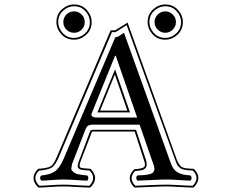

<svg xmlns="http://www.w3.org/2000/svg" viewBox="-20 -805 1040 861"><path d="M278 -672Q264 -686 264 -706Q264 -726 278 -740Q292 -754 312 -754Q332 -754 346 -740Q360 -726 360 -706Q360 -686 346 -672Q332 -658 312 -658Q292 -658 278 -672ZM687.5 -672Q673 -686 673 -706Q673 -726 687.5 -740Q702 -754 721 -754Q740 -754 754.5 -740Q769 -726 769 -706Q769 -686 754.5 -672Q740 -658 721 -658Q702 -658 687.5 -672ZM233 -706Q233 -741 257.5 -763Q282 -785 312 -785Q347 -785 369 -760.5Q391 -736 391 -706Q391 -671 366.5 -649Q342 -627 312 -627Q277 -627 255 -651.5Q233 -676 233 -706ZM241 -706Q241 -679 261 -657Q281 -635 312 -635Q339 -635 361 -655Q383 -675 383 -706Q383 -733 363 -755Q343 -777 312 -777Q285 -777 263 -757Q241 -737 241 -706ZM642 -706Q642 -741 666.5 -763Q691 -785 721 -785Q756 -785 778 -760.5Q800 -736 800 -706Q800 -671 775.5 -649Q751 -627 721 -627Q686 -627 664 -651.5Q642 -676 642 -706ZM650 -706Q650 -679 670 -657Q690 -635 721 -635Q748 -635 770 -655Q792 -675 792 -706Q792 -733 772 -755Q752 -777 721 -777Q694 -777 672 -757Q650 -737 650 -706ZM416 -278H595L499 -555H496L391 -296Q387 -288 393.5 -283Q400 -278 416 -278ZM303 -69Q301 -58 300 -50.5Q299 -43 305 -37.5Q311 -32 317 -28.5Q323 -25 333.5 -23Q344 -21 352.5 -20Q361 -19 372 -18Q376 -14 376 -7Q376 0 372 5Q358 5 322.5 2.5Q287 0 264 0Q242 0 211 2.5Q180 5 165 5Q160 0 160 -7Q160 -14 165 -18Q202 -21 224.5 -35.5Q247 -50 265 -92L497 -638Q503 -638 508.5 -640.5Q514 -643 523 -649.5Q532 -656 536 -658L745 -76Q751 -58 760 -46.5Q769 -35 782.5 -29Q796 -23 806 -21.5Q816 -20 835 -18Q839 -14 839 -7Q839 0 835 5Q821 5 785.5 2.5Q750 0 727 0Q705 0 656.5 2.5Q608 5 596 5Q591 0 591 -7Q591 -14 596 -18Q599 -18 606 -19Q616 -19 621.5 -19.5Q627 -20 635.5 -21Q644 -22 648.5 -23.5Q653 -25 659 -27Q665 -29 667 -32Q669 -35 671 -39.5Q673 -44 672.5 -49.5Q672 -55 670 -62L606 -246H398Q381 -246 374 -240.5Q367 -235 363 -224ZM429 -309H551L495 -471ZM563 -301H417L496 -494ZM342 -83Q337 -71 337 -64Q336 -55 343.5 -52.5Q351 -50 374 -49Q381 -48 384 -48H386L387 -47Q427 -6 386 35L384 36H383Q362 36 323.5 33.5Q285 31 264 31Q240 31 205 33.5Q170 36 155 36H152L151 35Q110 -6 150 -47L151 -48H153Q193 -51 207 -59Q221 -67 236 -104L476 -669H496Q502 -672 524.5 -686.5Q547 -701 548 -701L552 -704L774 -86Q778 -77 782.5 -70Q787 -63 790 -59.5Q793 -56 801 -53.5Q809 -51 812.5 -50.5Q816 -50 829 -49Q842 -48 847 -48H849L850 -47Q890 -7 849 35L847 36H845Q825 36 786.5 33.5Q748 31 727 31Q700 31 648 33.5Q596 36 585 36H583L582 35Q542 -5 581 -45L582 -46H584Q607 -48 617 -51Q629 -55 630 -64.5Q631 -74 623 -95L584 -215H398H392H393Q392 -214 392 -213ZM335 -86 384 -216Q387 -223 398 -223H590L631 -98Q639 -78 637.5 -63.5Q636 -49 620 -43Q609 -40 586 -38Q554 -6 587 28Q595 28 647.5 25.5Q700 23 727 23Q748 23 786.5 25.5Q825 28 844 28Q878 -6 845 -40Q842 -40 830 -41Q818 -42 815 -42.5Q812 -43 803 -45Q794 -47 791 -49.5Q788 -52 782.5 -56.5Q777 -61 773.5 -68Q770 -75 767 -84L548 -692Q502 -663 498 -661H497H482L244 -101Q228 -63 211 -53Q194 -43 155 -40Q122 -7 156 28Q170 28 205 25.5Q240 23 264 23Q285 23 323.5 25.5Q362 28 381 28Q414 -7 382 -40Q379 -41 372.5 -41Q366 -41 363 -41.5Q360 -42 355 -42.5Q350 -43 347 -43.5Q344 -44 340.5 -45Q337 -46 335 -48Q333 -50 331 -52Q329 -54 328.5 -57.5Q328 -61 329 -65Q329 -72 335 -86Z"/></svg>

Font: Linux Libertine Initials O
Style: Initials
Weight: 400
Designer: Philipp H. Poll
Foundry: Philipp H. Poll
Version: Version 5.0.6